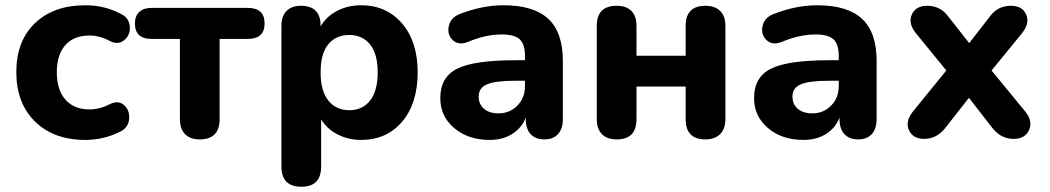

<svg xmlns="http://www.w3.org/2000/svg" viewBox="-20 -521 3991 730"><path d="M305 11Q184 11 113 -59Q42 -129 42 -247Q42 -365 113 -433Q184 -501 305 -501Q378 -501 440 -468Q471 -453 473.5 -420.5Q476 -388 452.5 -368.5Q429 -349 398 -365Q359 -386 320 -386Q261 -386 228.5 -349.5Q196 -313 196 -246Q196 -180 228.5 -142.5Q261 -105 320 -105Q359 -105 398 -125Q430 -141 452 -121Q474 -101 471 -68.5Q468 -36 438 -21Q375 11 305 11Z M739 9Q703 9 683.5 -11Q664 -31 664 -68V-373H556Q493 -373 493 -432Q493 -460 509.5 -475.5Q526 -491 556 -491H922Q986 -491 986 -432Q986 -373 922 -373H815V-68Q815 9 739 9Z M1126 189Q1050 189 1050 112V-423Q1050 -460 1069.5 -479.5Q1089 -499 1124 -499Q1199 -499 1199 -423V-420Q1219 -457 1260.5 -479Q1302 -501 1353 -501Q1449 -501 1508.5 -432Q1568 -363 1568 -246Q1568 -128 1509 -58.5Q1450 11 1353 11Q1304 11 1263.5 -10Q1223 -31 1201 -67V112Q1201 189 1126 189ZM1416 -246Q1416 -316 1387 -352Q1358 -388 1308 -388Q1257 -388 1228 -352.5Q1199 -317 1199 -246Q1199 -175 1228.5 -138.5Q1258 -102 1308 -102Q1358 -102 1387 -138.5Q1416 -175 1416 -246Z M1842 11Q1760 11 1707 -34Q1654 -79 1654 -148Q1654 -228 1718.5 -260Q1783 -292 1940 -292H1976V-309Q1976 -353 1956 -371.5Q1936 -390 1888 -390Q1827 -390 1760 -362Q1724 -347 1701.5 -368.5Q1679 -390 1686.5 -422.5Q1694 -455 1729 -468Q1814 -501 1894 -501Q2009 -501 2064.5 -449.5Q2120 -398 2120 -290V-68Q2120 -31 2101.5 -11Q2083 9 2050 9Q2016 9 1997.5 -11Q1979 -31 1979 -68V-74Q1964 -35 1928 -12Q1892 11 1842 11ZM1876 -90Q1918 -90 1947 -119.5Q1976 -149 1976 -194V-214H1941Q1864 -214 1832 -200.5Q1800 -187 1800 -154Q1800 -125 1820 -107.5Q1840 -90 1876 -90Z M2325 9Q2288 9 2268.5 -11Q2249 -31 2249 -68V-423Q2249 -499 2325 -499Q2361 -499 2380.5 -479.5Q2400 -460 2400 -423V-309H2587V-423Q2587 -499 2662 -499Q2698 -499 2718 -479.5Q2738 -460 2738 -423V-68Q2738 -31 2718 -11Q2698 9 2662 9Q2587 9 2587 -68V-192H2400V-68Q2400 9 2325 9Z M3035 11Q2953 11 2900 -34Q2847 -79 2847 -148Q2847 -228 2911.5 -260Q2976 -292 3133 -292H3169V-309Q3169 -353 3149 -371.5Q3129 -390 3081 -390Q3020 -390 2953 -362Q2917 -347 2894.5 -368.5Q2872 -390 2879.5 -422.5Q2887 -455 2922 -468Q3007 -501 3087 -501Q3202 -501 3257.5 -449.5Q3313 -398 3313 -290V-68Q3313 -31 3294.5 -11Q3276 9 3243 9Q3209 9 3190.5 -11Q3172 -31 3172 -68V-74Q3157 -35 3121 -12Q3085 11 3035 11ZM3069 -90Q3111 -90 3140 -119.5Q3169 -149 3169 -194V-214H3134Q3057 -214 3025 -200.5Q2993 -187 2993 -154Q2993 -125 3013 -107.5Q3033 -90 3069 -90Z M3494 7Q3451 7 3436 -26Q3421 -59 3451 -97L3578 -253L3462 -395Q3432 -433 3447 -466Q3462 -499 3505 -499Q3555 -499 3584 -460L3665 -357L3745 -460Q3774 -499 3824 -499Q3867 -499 3881.5 -466Q3896 -433 3866 -395L3750 -253L3878 -97Q3908 -60 3892.5 -26.5Q3877 7 3834 7Q3787 7 3755 -32L3664 -149L3572 -32Q3540 7 3494 7Z"/></svg>

Font: Nunito ExtraBold
Style: Regular
Weight: 800
Designer: Vernon Adams
Foundry: Vernon Adams
Version: Version 3.602